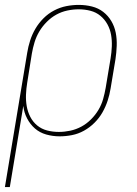

<svg xmlns="http://www.w3.org/2000/svg" viewBox="-40 -548 560 783"><path d="M-20 215 71 -333Q75 -358 83 -383Q91 -408 104.5 -431Q118 -454 137.5 -473.5Q157 -493 181 -505.5Q205 -518 230.5 -523Q256 -528 281 -528Q309 -528 335 -521.5Q361 -515 381 -499.5Q401 -484 414 -462Q427 -440 432 -414.5Q437 -389 436 -361.5Q435 -334 431 -307L411 -187Q407 -162 399 -137.5Q391 -113 378 -90Q365 -67 345.5 -47.5Q326 -28 302.5 -15Q279 -2 253.5 3Q228 8 203 8Q175 8 148.5 0.5Q122 -7 102.5 -24Q83 -41 70.5 -65Q58 -89 55 -116L0 215ZM200 -10Q223 -10 246.5 -15Q270 -20 291.5 -31.5Q313 -43 331 -61Q349 -79 361.5 -100Q374 -121 380.5 -144Q387 -167 391 -190L411 -310Q415 -334 416 -358.5Q417 -383 413 -406Q409 -429 398 -449Q387 -469 369.5 -483.5Q352 -498 329 -504Q306 -510 281 -510Q258 -510 234.5 -505Q211 -500 190 -488.5Q169 -477 151 -459Q133 -441 120.5 -420Q108 -399 101 -376Q94 -353 90 -330L71 -211Q67 -187 66 -162.5Q65 -138 69 -115Q73 -92 83.5 -71.5Q94 -51 111.5 -36.5Q129 -22 152 -16Q175 -10 200 -10Z"/></svg>

Font: Iosevka Term Curly Thin
Style: Italic
Weight: 100
Italic angle: -9°
Designer: Belleve Invis
Foundry: Belleve Invis
Version: Version 32.3.0